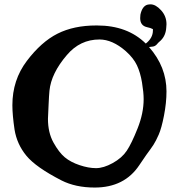

<svg xmlns="http://www.w3.org/2000/svg" viewBox="-20 -841 781 870"><path d="M419.9 -725.6Q557.6 -725.6 640.6 -643.6Q672.9 -668.9 672.9 -703.1V-709Q662.1 -714.8 646.5 -717.8Q615.2 -724.6 615.2 -758.8Q615.2 -768.6 616.2 -774.4Q624 -811.5 646.5 -819.3Q654.3 -821.3 662.1 -821.3Q685.5 -821.3 710 -794.4Q734.4 -767.6 734.4 -731.4L733.4 -716.8Q731.4 -679.7 708 -657.2Q704.1 -654.3 697.3 -647.5L689.5 -638.7Q681.6 -630.9 671.9 -629.9L655.3 -627.9Q734.4 -538.1 734.4 -426.8Q734.4 -375 723.1 -317.4Q711.9 -259.8 699.2 -231Q686.5 -202.1 675.8 -185.5Q665 -168.9 642.6 -138.7L611.3 -92.8Q543.9 8.8 409.2 8.8Q322.3 8.8 258.8 -23.4Q142.6 -83 99.6 -135.3Q56.6 -187.5 45.9 -253.9Q36.1 -320.3 36.1 -364.3Q36.1 -478.5 101.6 -564.9Q167 -651.4 240.7 -688.5Q314.5 -725.6 416 -725.6ZM200.2 -367.2 197.3 -302.7Q197.3 -240.2 222.2 -195.3Q247.1 -150.4 273.4 -128.4Q299.8 -106.4 340.3 -92.8Q380.9 -79.1 415 -79.1Q449.2 -79.1 490.7 -102.1Q532.2 -125 554.2 -157.7Q576.2 -190.4 603.5 -259.3Q630.9 -328.1 630.9 -391.6Q630.9 -421.9 623.5 -466.8Q616.2 -511.7 600.6 -544.9Q585 -578.1 549.8 -609.4Q489.3 -662.1 430.7 -662.1Q342.8 -662.1 283.2 -591.8Q211.9 -508.8 204.1 -429.7Q202.1 -410.2 200.2 -367.2Z"/></svg>

Font: Essays1743
Style: Medium
Weight: 500
Designer: Based on the typeface in a 1743 English translation of the essays of Montaigne.  PostScript/TrueType font designed by Jo
Version: Version 002.100